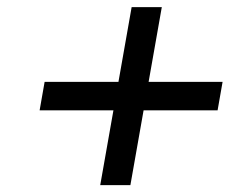

<svg xmlns="http://www.w3.org/2000/svg" viewBox="-20 -641 723 550"><path d="M357.1 -620.6H443.5L353.5 -110.6H267.1ZM93.5 -324.9 107.8 -406.4H617.6L603.3 -324.9Z"/></svg>

Font: Poppins Variable
Style: Italic
Weight: 100
Italic angle: -10°
Designer: Jonny Pinhorn
Foundry: Indian Type Foundry
Version: Version 6.000